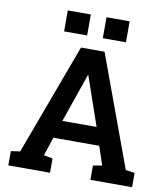

<svg xmlns="http://www.w3.org/2000/svg" viewBox="-96 -981 931 1061"><g transform="rotate(10 370.0 -450.0)"><path d="M22.9 0V-80.1L74.2 -87.4L305.2 -710.9H437.5L666.5 -87.4L717.3 -80.1V0H483.4V-80.1L533.7 -89.4L499 -193.8H241.7L207 -89.4L256.8 -80.1V0ZM274.4 -293.9H466.3L378.9 -546.9L372.1 -567.4H369.1L361.8 -545.9ZM415 -782.7V-900.4H544.9V-782.7ZM197.8 -782.7V-900.4H327.1V-782.7Z"/></g></svg>

Font: Roboto Slab SemiBold
Style: Regular
Weight: 600
Designer: Google
Version: Version 2.001; ttfautohint (v1.8.3)